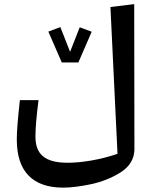

<svg xmlns="http://www.w3.org/2000/svg" viewBox="-20 -675 706 915"><path d="M619.6 -655.3 506.3 -641.6 540 58.1C499.5 71.8 458 82.5 416 89.8C373.5 97.2 335.9 100.6 302.7 100.6C195.8 100.6 148.9 62 148.9 -24.4C148.9 -63 153.8 -121.1 163.6 -197.8H74.7C68.8 -143.1 64.9 -102.5 63 -76.7C61 -50.3 60.1 -27.8 60.1 -9.3C60.1 141.6 135.3 219.2 281.2 219.2C316.4 219.2 360.4 213.9 412.6 203.1C464.8 191.9 512.2 173.3 554.7 146.5C597.2 119.6 619.1 83.5 620.6 39.1ZM210.4 -524.4 274.4 -377.4H353.5L417 -523.9L359.9 -544.9L314 -428.2L267.6 -545.9Z"/></svg>

Font: SG Kara
Style: Regular
Weight: 400
Designer: Damoon Khanjanzadeh
Version: Version 1.000